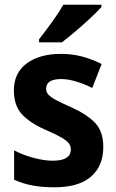

<svg xmlns="http://www.w3.org/2000/svg" viewBox="-20 -786 495 816"><path d="M419 -161Q419 -81 367 -35.5Q315 10 211 10Q160 10 119 2.5Q78 -5 40 -22V-147Q78 -127 123 -115Q168 -103 204 -103Q281 -103 281 -151Q281 -166 272 -177.5Q263 -189 239.5 -202.5Q216 -216 172 -235Q108 -263 73.5 -300Q39 -337 39 -402Q39 -476 93.5 -516.5Q148 -557 239 -557Q286 -557 328 -546Q370 -535 412 -514L372 -412Q339 -429 304 -439.5Q269 -450 240 -450Q176 -450 176 -409Q176 -395 185 -384.5Q194 -374 217 -361.5Q240 -349 283 -330Q348 -301 383.5 -264.5Q419 -228 419 -161ZM411 -756Q394 -737 364 -709Q334 -681 301 -653Q268 -625 243 -606H146V-619Q171 -651 200.5 -691.5Q230 -732 249 -766H411Z"/></svg>

Font: Noto Sans Khmer UI SemiCondensed
Style: Bold
Weight: 700
Width: 4
Designer: Danh Hong and the Monotype Design Team
Foundry: Monotype Imaging Inc.
Version: Version 2.002; ttfautohint (v1.8.4.7-5d5b)